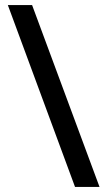

<svg xmlns="http://www.w3.org/2000/svg" viewBox="-20 -737 423 760"><path d="M107 -717H11L277 3H374Z"/></svg>

Font: Noto Sans Khmer SemiCondensed Medium
Style: Regular
Weight: 500
Width: 4
Designer: Danh Hong and the Monotype Design Team
Foundry: Monotype Imaging Inc.
Version: Version 2.004